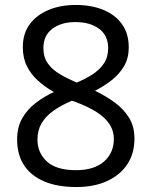

<svg xmlns="http://www.w3.org/2000/svg" viewBox="-20 -744 612 774"><path d="M285 -724Q348 -724 396 -704.5Q444 -685 471.5 -647Q499 -609 499 -553Q499 -510 480.5 -478Q462 -446 431 -421.5Q400 -397 363 -378Q407 -357 443 -330.5Q479 -304 500.5 -269Q522 -234 522 -185Q522 -125 493 -81.5Q464 -38 411.5 -14Q359 10 288 10Q211 10 157.5 -13Q104 -36 76.5 -78.5Q49 -121 49 -182Q49 -231 69.5 -267Q90 -303 124 -329Q158 -355 197 -373Q162 -393 133.5 -418.5Q105 -444 88.5 -477Q72 -510 72 -554Q72 -609 100 -646.5Q128 -684 176 -704Q224 -724 285 -724ZM131 -181Q131 -128 169 -93Q207 -58 286 -58Q360 -58 399.5 -93Q439 -128 439 -184Q439 -217 421 -244Q403 -271 369 -292.5Q335 -314 287 -332L270 -338Q225 -319 194 -296.5Q163 -274 147 -246Q131 -218 131 -181ZM284 -655Q227 -655 191 -628Q155 -601 155 -550Q155 -513 173 -488Q191 -463 221.5 -445Q252 -427 289 -411Q325 -426 353.5 -444.5Q382 -463 399 -488.5Q416 -514 416 -550Q416 -601 379.5 -628Q343 -655 284 -655Z"/></svg>

Font: sinhala115
Style: Regular
Weight: 400
Designer: Jelle Bosma - Monotype Design Team
Foundry: Monotype Imaging Inc.
Version: Version 2.006